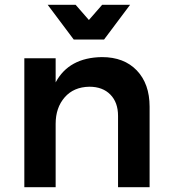

<svg xmlns="http://www.w3.org/2000/svg" viewBox="-20 -777 706 797"><path d="M412 -613H286L178 -757H294L349 -694L404 -757H520ZM403 -540Q495 -540 548 -484.5Q601 -429 601 -334V0H470V-296Q470 -352 438 -384.5Q406 -417 351 -417Q286 -416 248.5 -373Q211 -330 211 -263V0H81V-535H211V-435Q266 -538 403 -540Z"/></svg>

Font: Montserrat arm Medium
Style: Regular
Weight: 500
Designer: Julieta Ulanovsky
Foundry: Julieta Ulanovsky
Version: Version 6.000;PS 006.000;hotconv 1.0.88;makeotf.lib2.5.64775